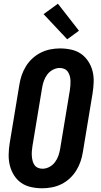

<svg xmlns="http://www.w3.org/2000/svg" viewBox="-20 -1003 540 1031"><path d="M207 8Q176 8 146.5 1.5Q117 -5 94 -21Q71 -37 55.5 -61.5Q40 -86 33 -114Q26 -142 26.5 -172.5Q27 -203 32 -234L84 -548Q88 -574 96.5 -599Q105 -624 119.5 -647.5Q134 -671 155 -690Q176 -709 200.5 -721Q225 -733 251 -738Q277 -743 302 -743Q333 -743 362.5 -736.5Q392 -730 415 -714Q438 -698 454 -673.5Q470 -649 477 -621Q484 -593 483 -562.5Q482 -532 477 -501L425 -187Q421 -161 412.5 -136Q404 -111 389.5 -87.5Q375 -64 354.5 -45Q334 -26 309.5 -14Q285 -2 258.5 3Q232 8 207 8ZM208 -97Q227 -97 245 -106.5Q263 -116 275 -132Q287 -148 293.5 -166.5Q300 -185 303 -204L355 -518Q357 -531 358 -544.5Q359 -558 358.5 -570.5Q358 -583 354.5 -595.5Q351 -608 344 -618Q337 -628 325.5 -633Q314 -638 301 -638Q282 -638 264 -628.5Q246 -619 234 -603Q222 -587 215.5 -568.5Q209 -550 206 -531L154 -217Q152 -204 151 -190.5Q150 -177 151 -164.5Q152 -152 155 -139.5Q158 -127 165 -117Q172 -107 183.5 -102Q195 -97 208 -97ZM341 -792 214 -927 291 -983 404 -838Z"/></svg>

Font: Iosevka SS04 Extrabold Oblique
Style: Regular
Weight: 800
Italic angle: -9°
Monospace: yes
Designer: Belleve Invis
Foundry: Belleve Invis
Version: Version 19.0.0; ttfautohint (v1.8.4)